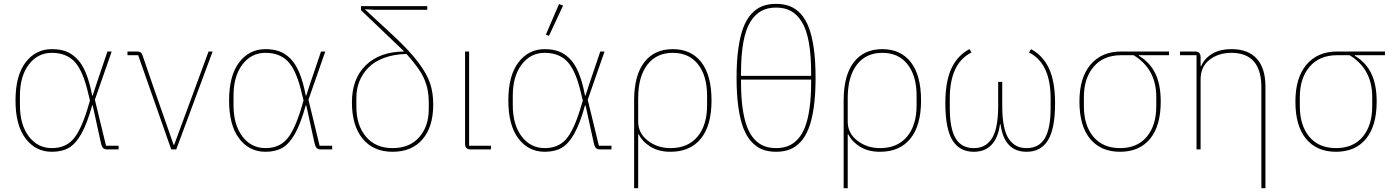

<svg xmlns="http://www.w3.org/2000/svg" viewBox="-20 -772 7203 992"><path d="M248 12.2Q164.1 12.2 112.1 -56.4Q60.1 -125 60.1 -252.9Q60.1 -380.9 112.1 -449.5Q164.1 -518.1 248 -518.1Q288.6 -518.1 319.1 -507.1Q349.6 -496.1 376.5 -469.7Q403.3 -443.4 423.1 -396Q442.9 -348.6 456.1 -278.8H459L481 -346.2L535.2 -505.9H557.1L470.2 -256.8L527.8 -19H592.8V0H534.2Q520 0 512.9 -6.8Q505.9 -13.7 501 -35.2L459 -227.1H456.1Q430.2 -133.8 400.6 -81.3Q371.1 -28.8 335.7 -8.3Q300.3 12.2 248 12.2ZM248 -6.8Q316.4 -6.8 356.4 -50.8Q396.5 -94.7 431.2 -207L444.8 -252.9L430.2 -312Q403.3 -416.5 360.8 -457.8Q318.4 -499 248 -499Q174.8 -499 128.9 -438.7Q83 -378.4 83 -276.9V-229Q83 -127.4 128.9 -67.1Q174.8 -6.8 248 -6.8Z M864.7 0 693.8 -486.8H638.7V-505.9H688Q699.7 -505.9 705.8 -501.7Q711.9 -497.6 715.8 -487.8L773.9 -318.8L877 -23.9H879.9L1057.6 -505.9H1078.6L890.6 0Z M1351.6 12.2Q1267.6 12.2 1215.6 -56.4Q1163.6 -125 1163.6 -252.9Q1163.6 -380.9 1215.6 -449.5Q1267.6 -518.1 1351.6 -518.1Q1392.1 -518.1 1422.6 -507.1Q1453.1 -496.1 1480 -469.7Q1506.8 -443.4 1526.6 -396Q1546.4 -348.6 1559.6 -278.8H1562.5L1584.5 -346.2L1638.7 -505.9H1660.6L1573.7 -256.8L1631.3 -19H1696.3V0H1637.7Q1623.5 0 1616.5 -6.8Q1609.4 -13.7 1604.5 -35.2L1562.5 -227.1H1559.6Q1533.7 -133.8 1504.2 -81.3Q1474.6 -28.8 1439.2 -8.3Q1403.8 12.2 1351.6 12.2ZM1351.6 -6.8Q1419.9 -6.8 1460 -50.8Q1500 -94.7 1534.7 -207L1548.3 -252.9L1533.7 -312Q1506.8 -416.5 1464.4 -457.8Q1421.9 -499 1351.6 -499Q1278.3 -499 1232.4 -438.7Q1186.5 -378.4 1186.5 -276.9V-229Q1186.5 -127.4 1232.4 -67.1Q1278.3 -6.8 1351.6 -6.8Z M1798.3 -243.2Q1798.3 -365.2 1869.9 -434.8Q1941.4 -504.4 2066.4 -505.9V-507.8L1845.2 -719.2V-740.2H2187.5V-721.2H1920.4L1866.2 -724.1V-723.1L2012.2 -587.9Q2096.2 -509.8 2141.4 -449.5Q2186.5 -389.2 2202.4 -340.8Q2218.3 -292.5 2218.3 -231.9Q2218.3 -116.2 2162.8 -52Q2107.4 12.2 2008.3 12.2Q1909.2 12.2 1853.8 -55.2Q1798.3 -122.6 1798.3 -243.2ZM2195.3 -209V-245.1Q2195.3 -310.1 2171.6 -364.5Q2147.9 -418.9 2080.1 -493.2Q2014.6 -491.7 1963.9 -472.7Q1913.1 -453.6 1882.6 -421.9Q1852.1 -390.1 1836.7 -351.1Q1821.3 -312 1821.3 -267.1V-219.2Q1821.3 -125 1870.8 -65.9Q1920.4 -6.8 2008.3 -6.8Q2096.2 -6.8 2145.8 -63Q2195.3 -119.1 2195.3 -209Z M2411.6 0Q2382.8 0 2382.8 -28.8V-505.9H2403.8V-19H2516.6V0Z M2816.4 -586.9 2800.3 -592.8 2868.2 -751 2889.2 -743.2ZM2794.4 12.2Q2710.4 12.2 2658.4 -56.4Q2606.4 -125 2606.4 -252.9Q2606.4 -380.9 2658.4 -449.5Q2710.4 -518.1 2794.4 -518.1Q2835 -518.1 2865.5 -507.1Q2896 -496.1 2922.9 -469.7Q2949.7 -443.4 2969.5 -396Q2989.3 -348.6 3002.4 -278.8H3005.4L3027.3 -346.2L3081.5 -505.9H3103.5L3016.6 -256.8L3074.2 -19H3139.2V0H3080.6Q3066.4 0 3059.3 -6.8Q3052.2 -13.7 3047.4 -35.2L3005.4 -227.1H3002.4Q2976.6 -133.8 2947 -81.3Q2917.5 -28.8 2882.1 -8.3Q2846.7 12.2 2794.4 12.2ZM2794.4 -6.8Q2862.8 -6.8 2902.8 -50.8Q2942.9 -94.7 2977.5 -207L2991.2 -252.9L2976.6 -312Q2949.7 -416.5 2907.2 -457.8Q2864.7 -499 2794.4 -499Q2721.2 -499 2675.3 -438.7Q2629.4 -378.4 2629.4 -276.9V-229Q2629.4 -127.4 2675.3 -67.1Q2721.2 -6.8 2794.4 -6.8Z M3256.3 200.2V-252.9Q3256.3 -382.3 3308.6 -450.2Q3360.8 -518.1 3456.1 -518.1Q3551.3 -518.1 3603.8 -450.2Q3656.2 -382.3 3656.2 -252.9Q3656.2 -123 3600.8 -55.4Q3545.4 12.2 3444.3 12.2Q3382.8 12.2 3340.6 -14.2Q3298.3 -40.5 3280.3 -78.1H3277.3V200.2ZM3444.3 -6.8Q3534.2 -6.8 3583.7 -65.9Q3633.3 -125 3633.3 -229V-276.9Q3633.3 -379.9 3586.7 -439.5Q3540 -499 3456.1 -499Q3371.6 -499 3324.5 -437.5Q3277.3 -376 3277.3 -265.1V-143.1Q3277.3 -84 3326.9 -45.4Q3376.5 -6.8 3444.3 -6.8Z M4059.6 0.5Q4028.8 12.2 3989.7 12.2Q3950.7 12.2 3919.9 0.5Q3889.2 -11.2 3863.5 -38.6Q3837.9 -65.9 3821 -109.4Q3804.2 -152.8 3794.9 -218.3Q3785.6 -283.7 3785.6 -370.1Q3785.6 -456.5 3794.9 -522Q3804.2 -587.4 3821 -630.9Q3837.9 -674.3 3863.5 -701.7Q3889.2 -729 3919.9 -740.5Q3950.7 -752 3989.7 -752Q4028.8 -752 4059.6 -740.5Q4090.3 -729 4116 -701.7Q4141.6 -674.3 4158.4 -630.9Q4175.3 -587.4 4184.6 -522Q4193.8 -456.5 4193.8 -370.1Q4193.8 -283.7 4184.6 -218.3Q4175.3 -152.8 4158.4 -109.4Q4141.6 -65.9 4116 -38.6Q4090.3 -11.2 4059.6 0.5ZM3808.6 -379.9H4170.9V-394Q4170.9 -487.3 4158.9 -553.5Q4147 -619.6 4122.8 -658.7Q4098.6 -697.8 4066.2 -715.3Q4033.7 -732.9 3989.7 -732.9Q3945.8 -732.9 3913.3 -715.3Q3880.9 -697.8 3856.7 -658.7Q3832.5 -619.6 3820.6 -553.5Q3808.6 -487.3 3808.6 -394ZM4170.9 -346.2V-360.8H3808.6V-346.2Q3808.6 -271.5 3816.7 -213.9Q3824.7 -156.2 3839.6 -117.2Q3854.5 -78.1 3877 -53.5Q3899.4 -28.8 3927 -17.8Q3954.6 -6.8 3989.7 -6.8Q4024.9 -6.8 4052.5 -17.8Q4080.1 -28.8 4102.5 -53.5Q4125 -78.1 4139.9 -117.2Q4154.8 -156.2 4162.8 -213.9Q4170.9 -271.5 4170.9 -346.2Z M4338.9 200.2V-252.9Q4338.9 -382.3 4391.1 -450.2Q4443.4 -518.1 4538.6 -518.1Q4633.8 -518.1 4686.3 -450.2Q4738.8 -382.3 4738.8 -252.9Q4738.8 -123 4683.3 -55.4Q4627.9 12.2 4526.9 12.2Q4465.3 12.2 4423.1 -14.2Q4380.9 -40.5 4362.8 -78.1H4359.9V200.2ZM4526.9 -6.8Q4616.7 -6.8 4666.3 -65.9Q4715.8 -125 4715.8 -229V-276.9Q4715.8 -379.9 4669.2 -439.5Q4622.6 -499 4538.6 -499Q4454.1 -499 4407 -437.5Q4359.9 -376 4359.9 -265.1V-143.1Q4359.9 -84 4409.4 -45.4Q4459 -6.8 4526.9 -6.8Z M5011.2 12.2Q4937.5 12.2 4900.9 -47.4Q4864.3 -106.9 4864.3 -238.8Q4864.3 -349.6 4895 -417Q4925.8 -484.4 4988.3 -518.1L4999.5 -501Q4887.2 -444.8 4887.2 -263.2V-214.8Q4887.2 -107.4 4917.5 -57.1Q4947.8 -6.8 5011.2 -6.8Q5040 -6.8 5062 -17.3Q5084 -27.8 5101.6 -52Q5119.1 -76.2 5128.2 -119.6Q5137.2 -163.1 5137.2 -225.1V-349.1H5158.2V-225.1Q5158.2 -163.1 5167.2 -119.6Q5176.3 -76.2 5193.8 -52Q5211.4 -27.8 5233.4 -17.3Q5255.4 -6.8 5284.2 -6.8Q5347.7 -6.8 5377.9 -57.1Q5408.2 -107.4 5408.2 -214.8V-263.2Q5408.2 -445.3 5296.4 -501L5307.1 -518.1Q5369.6 -484.4 5400.4 -417Q5431.2 -349.6 5431.2 -238.8Q5431.2 -106.9 5394.5 -47.4Q5357.9 12.2 5284.2 12.2Q5168.5 12.2 5149.4 -129.9H5146.5Q5137.2 -60.5 5103.3 -24.2Q5069.3 12.2 5011.2 12.2Z M5557.1 -247.1Q5557.1 -370.6 5614.5 -438.2Q5671.9 -505.9 5772.9 -505.9H6020V-486.8H5864.3V-483.9Q5920.9 -450.2 5949 -392.8Q5977.1 -335.4 5977.1 -247.1Q5977.1 -121.6 5921.9 -54.7Q5866.7 12.2 5767.1 12.2Q5667.5 12.2 5612.3 -54.7Q5557.1 -121.6 5557.1 -247.1ZM5954.1 -223.1V-271Q5954.1 -415.5 5836.9 -486.8H5772.9Q5681.6 -486.8 5630.9 -427.5Q5580.1 -368.2 5580.1 -271V-223.1Q5580.1 -124 5629.2 -65.4Q5678.2 -6.8 5767.1 -6.8Q5856 -6.8 5905 -65.4Q5954.1 -124 5954.1 -223.1Z M6497.1 200.2V-320.8Q6497.1 -499 6341.8 -499Q6275.4 -499 6229.2 -463.1Q6183.1 -427.2 6183.1 -361.8V0H6162.1V-486.8H6076.7V-505.9H6153.8Q6183.1 -505.9 6183.1 -477.1V-430.2H6186Q6201.2 -467.8 6240.7 -492.9Q6280.3 -518.1 6343.8 -518.1Q6428.7 -518.1 6473.4 -468.8Q6518.1 -419.4 6518.1 -325.2V200.2Z M6672.9 -247.1Q6672.9 -370.6 6730.2 -438.2Q6787.6 -505.9 6888.7 -505.9H7135.7V-486.8H6980V-483.9Q7036.6 -450.2 7064.7 -392.8Q7092.8 -335.4 7092.8 -247.1Q7092.8 -121.6 7037.6 -54.7Q6982.4 12.2 6882.8 12.2Q6783.2 12.2 6728 -54.7Q6672.9 -121.6 6672.9 -247.1ZM7069.8 -223.1V-271Q7069.8 -415.5 6952.6 -486.8H6888.7Q6797.4 -486.8 6746.6 -427.5Q6695.8 -368.2 6695.8 -271V-223.1Q6695.8 -124 6744.9 -65.4Q6793.9 -6.8 6882.8 -6.8Q6971.7 -6.8 7020.8 -65.4Q7069.8 -124 7069.8 -223.1Z"/></svg>

Font: Anuphan Thin
Style: Regular
Weight: 250
Designer: Mike Abbink, Paul van der Laan, Pieter van Rosmalen, Mint Tantisuwanna
Foundry: Bold Monday; Cadson Demak
Version: Version 3.002;hotconv 1.0.109;makeotfexe 2.5.65596